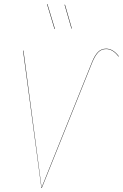

<svg xmlns="http://www.w3.org/2000/svg" viewBox="-20 -931 609 951"><path d="M214.8 -911.1 252 -788.1 250 -787.1 212.9 -910.2ZM301.8 -908.2 335.9 -790 334 -789.1 299.8 -907.2ZM185.1 0 94.2 -680.2H96.2L186 -2L435.1 -622.1Q449.2 -657.2 465.6 -673.6Q481.9 -689.9 505.9 -689.9Q540 -689.9 568.8 -651.9L566.9 -650.9Q539.1 -688 505.9 -688Q482.4 -688 466.8 -672.1Q451.2 -656.2 437 -622.1L187 0Z"/></svg>

Font: Fira Sans Compressed Two
Style: Italic
Weight: 100
Width: 3
Italic angle: -8°
Designer: Carrois Corporate & Edenspiekermann AG
Foundry: Carrois Corporate GbR & Edenspiekermann AG
Version: Version 4.203;PS 004.203;hotconv 1.0.88;makeotf.lib2.5.64775